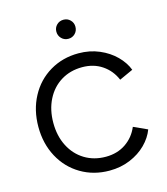

<svg xmlns="http://www.w3.org/2000/svg" viewBox="-141 -1095 1060 1216"><g transform="rotate(-15 389.5 -487.5)"><path d="M61 -372Q61 -482 108 -570Q155 -658 238.5 -707.5Q322 -757 426 -757Q500 -757 562 -730.5Q624 -704 667 -661Q710 -618 729 -568L639 -527Q612 -591 556.5 -628.5Q501 -666 426 -666Q348 -666 287.5 -629Q227 -592 193 -525Q159 -458 159 -372Q159 -286 193 -219.5Q227 -153 287.5 -116Q348 -79 426 -79Q501 -79 556.5 -116.5Q612 -154 639 -218L729 -177Q710 -126 667 -83Q624 -40 562 -14Q500 12 426 12Q322 12 238.5 -37.5Q155 -87 108 -174.5Q61 -262 61 -372ZM327 -925Q327 -951 345 -969Q363 -987 390 -987Q416 -987 434 -969Q452 -951 452 -925Q452 -898 434 -880Q416 -862 390 -862Q363 -862 345 -880.5Q327 -899 327 -925Z"/></g></svg>

Font: Evergrow Sans 
Style: Medium
Weight: 500
Foundry: 10Web
Version: Version 1.000